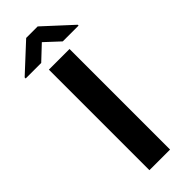

<svg xmlns="http://www.w3.org/2000/svg" viewBox="-333 -931 960 960"><g transform="rotate(-45 147.0 -451.5)"><path d="M219.2 -710.9V0H73.2V-710.9ZM186.5 -903.3 334 -767.6V-761.7H222.2L145.5 -833L69.8 -761.7H-40V-769L105 -903.3Z"/></g></svg>

Font: Vazirmatn UI FD
Style: Bold
Weight: 700
Designer: Saber Rastikerdar
Foundry: Saber Rastikerdar
Version: Version 33.003